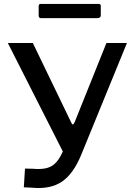

<svg xmlns="http://www.w3.org/2000/svg" viewBox="-20 -962 671 983"><path d="M102 -3 108 -99 148 -98Q192 -94 221 -102Q250 -110 270 -133.5Q290 -157 307 -199L525 -742H630L396 -170Q356 -72 297 -32Q238 8 144 -1ZM313 -164 20 -742H148L346 -332Q353 -316 361 -335L390 -326ZM496 -931V-884Q496 -869 478 -869H191Q184 -869 181 -872.5Q178 -876 178 -883V-930Q178 -942 188 -942H486Q496 -942 496 -931Z"/></svg>

Font: Libre Franklin Medium
Style: Regular
Weight: 500
Designer: Pablo Impallari, Rodrigo Fuenzalida, Nhung Nguyen
Foundry: Impallari Type
Version: Version 3.000